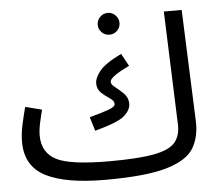

<svg xmlns="http://www.w3.org/2000/svg" viewBox="-53 -789 987 868"><g transform="rotate(-5 441.0 -354.5)"><path d="M390 21Q578 21 671 -7Q764 -35 794 -86.5Q824 -138 821 -209L801 -714H720L739 -200Q741 -150 715.5 -119Q690 -88 619 -74.5Q548 -61 416 -61ZM364 -204Q469 -232 498.5 -258Q528 -284 528 -313Q528 -340 509 -359Q490 -378 471.5 -392Q453 -406 453 -418Q453 -441 542 -483L511 -540Q437 -504 412 -473Q387 -442 387 -416Q387 -390 405.5 -373Q424 -356 443 -344Q462 -332 462 -317Q462 -305 435 -294.5Q408 -284 345 -267ZM390 21 436 -11 416 -61Q238 -61 175 -94Q112 -127 112 -205Q112 -230 119.5 -264Q127 -298 133 -320L58 -339Q48 -302 39 -260.5Q30 -219 30 -182Q30 -72 121 -25.5Q212 21 390 21ZM467 -631Q487 -631 501.5 -645.5Q516 -660 516 -680Q516 -700 501.5 -715Q487 -730 467 -730Q446 -730 431.5 -715Q417 -700 417 -680Q417 -660 431.5 -645.5Q446 -631 467 -631Z"/></g></svg>

Font: Noto Sans Arabic UI
Style: Regular
Weight: 400
Designer: Nadine Chahine - Monotype Design Team
Foundry: Monotype Imaging Inc.
Version: Version 1.900